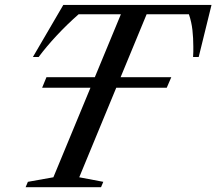

<svg xmlns="http://www.w3.org/2000/svg" viewBox="-20 -782 904 802"><path d="M156 -415.5 174 -459.5H695.5L676.5 -415.5ZM87 0 96.5 -22.5 203 -41.5 485 -722.5H308.5Q260 -680 216.5 -633.2Q173 -586.5 141.5 -544H117.5L244.5 -761.5H863.5L810 -544H786.5Q787.5 -555 787.5 -566.2Q787.5 -577.5 787.5 -588.5Q787.5 -622.5 783.8 -656.5Q780 -690.5 769 -722.5H592.5L311 -41.5L411.5 -22.5L402 0Z"/></svg>

Font: Libre Caslon Text
Style: Italic
Weight: 400
Italic angle: -22.583°
Designer: Pablo Impallari, Rodrigo Fuenzalida, Katja Schimmel
Foundry: Pablo Impallari, Rodrigo Fuenzalida
Version: Version 2.000